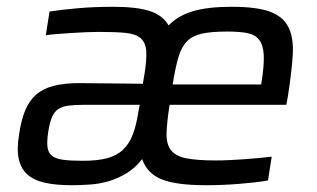

<svg xmlns="http://www.w3.org/2000/svg" viewBox="-20 -538 934 566"><path d="M191 8Q146 8 113.5 1Q81 -6 61.5 -23Q42 -40 35.5 -68.5Q29 -97 36 -140Q42 -183 54 -212Q66 -241 86.5 -259Q107 -277 138.5 -285Q170 -293 215 -293Q234 -293 261 -292.5Q288 -292 315.5 -292Q343 -292 366.5 -291.5Q390 -291 401 -291L406 -320Q413 -364 411 -388.5Q409 -413 394.5 -425.5Q380 -438 350.5 -441Q321 -444 271 -444Q254 -444 231.5 -443Q209 -442 186.5 -440.5Q164 -439 145 -437.5Q126 -436 115 -434L126 -504Q158 -509 207 -513.5Q256 -518 313 -518Q383 -518 421.5 -505.5Q460 -493 477 -463Q505 -492 549 -505Q593 -518 663 -518Q737 -518 776 -503.5Q815 -489 830.5 -457.5Q846 -426 843 -376.5Q840 -327 829 -256L824 -229H480Q472 -178 471 -146Q470 -114 483.5 -96Q497 -78 528.5 -71.5Q560 -65 617 -65Q635 -65 656 -66Q677 -67 698.5 -68.5Q720 -70 741.5 -72Q763 -74 781 -76L770 -6Q754 -3 732 -0.5Q710 2 685.5 4Q661 6 636 7Q611 8 587 8Q501 8 457.5 -9Q414 -26 399 -69Q379 -43 353.5 -27.5Q328 -12 301 -4Q274 4 245.5 6Q217 8 191 8ZM750 -289 751 -296Q759 -346 757.5 -375.5Q756 -405 744 -420.5Q732 -436 709 -440.5Q686 -445 650 -445Q604 -445 576 -439Q548 -433 531.5 -416.5Q515 -400 506 -369.5Q497 -339 489 -289ZM224 -64Q267 -64 295.5 -71.5Q324 -79 342.5 -96.5Q361 -114 371.5 -141.5Q382 -169 388 -209L392 -229H228Q200 -229 181 -226.5Q162 -224 150.5 -215.5Q139 -207 132.5 -191Q126 -175 122 -148Q118 -121 120 -104.5Q122 -88 133 -79Q144 -70 166 -67Q188 -64 224 -64Z"/></svg>

Font: Azeri Sans
Style: Italic
Weight: 400
Designer: Hector Gatti & Omnibus-Type (original fonts) / Cristiano Sobral (main changes and remastering)
Foundry: Omnibus-Type
Version: Version 0.07;August 21, 2020;FontCreator 13.0.0.2681 64-bit;